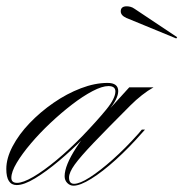

<svg xmlns="http://www.w3.org/2000/svg" viewBox="-76 -580 582 609"><path d="M-23 7Q-56 7 -56 -44Q-56 -78 -36 -116Q-16 -154 18 -189.5Q52 -225 94 -254Q136 -283 180.5 -300Q225 -317 265 -317Q299 -317 299 -291Q299 -267 268 -229.5Q237 -192 190 -143Q153 -105 112 -70.5Q71 -36 35.5 -14.5Q0 7 -23 7ZM-22 0Q-3 0 29.5 -19Q62 -38 102.5 -71.5Q143 -105 185 -148Q232 -197 261 -232.5Q290 -268 290 -290Q290 -307 268 -307Q248 -307 217.5 -291Q187 -275 152.5 -248.5Q118 -222 84 -190Q50 -158 22 -125Q-6 -92 -23 -63.5Q-40 -35 -40 -16Q-40 0 -22 0ZM384 -169 375 -159Q334 -112 291.5 -73.5Q249 -35 213.5 -13Q178 9 157 9Q146 9 137.5 0.5Q129 -8 129 -21Q129 -55 166 -112Q203 -169 269 -237H274L334 -303H411Q393 -293 374 -278Q355 -263 338 -246Q264 -172 221.5 -127.5Q179 -83 161 -58Q143 -33 143 -17Q143 3 159 3Q177 3 209 -17.5Q241 -38 281.5 -74Q322 -110 363 -156L374 -169ZM483 -458 325 -523Q307 -531 307 -544Q307 -560 326 -560Q331 -560 337.5 -558.5Q344 -557 351 -552L486 -462Z"/></svg>

Font: Ballet
Style: Regular
Weight: 400
Designer: Maximiliano R. Sproviero
Foundry: Omnibus-Type
Version: Version 1.100